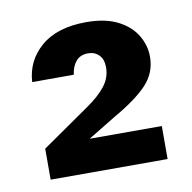

<svg xmlns="http://www.w3.org/2000/svg" viewBox="-52 -764 464 464"><g transform="rotate(-10 180.5 -532.0)"><path d="M37 -352V-428L155 -510Q184 -530 200 -550.5Q216 -571 216 -596Q216 -616 205.5 -626.5Q195 -637 179 -637Q160 -637 149.5 -625Q139 -613 136 -592H34Q37 -644 76.5 -678Q116 -712 188 -712Q234 -712 264.5 -696.5Q295 -681 310 -656Q325 -631 325 -603Q325 -564 298.5 -535.5Q272 -507 216 -475L147 -433H324V-352Z"/></g></svg>

Font: DM Sans 9pt
Style: Bold
Weight: 700
Version: Version 4.004;gftools[0.9.30]